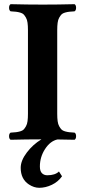

<svg xmlns="http://www.w3.org/2000/svg" viewBox="-20 -667 407 919"><path d="M276.9 176.8Q258.3 203.1 228.3 217.5Q198.2 231.9 168 231.9Q142.6 231.9 118.2 215.8Q79.1 189.9 79.1 136.2Q79.1 101.6 108.4 63Q137.7 24.4 178.2 0Q106.9 0 30.8 2Q23.4 -2.4 23.4 -15.1Q23.4 -27.8 30.8 -32.2Q47.4 -33.2 56.4 -34.2Q65.4 -35.2 76.7 -38.3Q87.9 -41.5 93.3 -47.1Q98.6 -52.7 104.2 -62.5Q109.9 -72.3 111.8 -86.9Q113.8 -101.6 113.8 -122.1V-522.9Q113.8 -543.5 111.8 -558.1Q109.9 -572.8 104.2 -582.5Q98.6 -592.3 93.3 -597.9Q87.9 -603.5 76.7 -606.7Q65.4 -609.9 56.4 -610.8Q47.4 -611.8 30.8 -612.8Q23.4 -617.2 23.4 -629.9Q23.4 -642.6 30.8 -647Q110.8 -645 185.1 -645Q256.8 -645 336.9 -647Q344.2 -642.6 344.2 -629.9Q344.2 -617.2 336.9 -612.8Q320.3 -611.8 311.3 -610.8Q302.2 -609.9 291 -606.7Q279.8 -603.5 274.4 -597.9Q269 -592.3 263.4 -582.5Q257.8 -572.8 255.9 -558.1Q253.9 -543.5 253.9 -522.9V-122.1Q253.9 -101.6 255.9 -86.9Q257.8 -72.3 263.4 -62.5Q269 -52.7 274.4 -47.1Q279.8 -41.5 291 -38.3Q302.2 -35.2 311.3 -34.2Q320.3 -33.2 336.9 -32.2Q344.2 -27.8 344.2 -15.1Q344.2 -2.4 336.9 2Q317.9 1.5 254.9 0.5Q220.2 8.3 195.6 46.4Q170.9 84.5 170.9 129.9Q170.9 152.3 180.9 162.1Q190.9 171.9 206.1 171.9Q244.1 171.9 262.2 153.8Z"/></svg>

Font: Linux Libertine G
Style: Bold
Weight: 700
Designer: Philipp H. Poll
Foundry: Philipp H. Poll
Version: Version 5.0.3